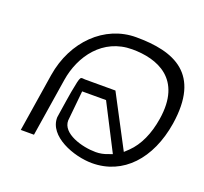

<svg xmlns="http://www.w3.org/2000/svg" viewBox="-94 -618 772 725"><g transform="rotate(20 292.0 -256.0)"><path d="M47 -30H100L137 -264C153 -364 221 -460 339 -460C440 -460 553 -418 526 -249C516 -186 493 -135 458 -101L441 -85L332 -292H210C190 -292 191 -305 177 -230C173 -208 169 -180 163 -142L160 -122C158 -45 269 -4 342 -4C467 -4 555 -100 579 -249C612 -460 491 -508 337 -508C211 -508 107 -407 84 -264ZM203 -125 215 -246H311L405 -63L388 -57C373 -51 357 -48 341 -48C286 -48 202 -72 203 -125Z"/></g></svg>

Font: Charger Sport
Style: HLNrwObl
Weight: 100
Designer: Jasper
Foundry: Cannot Into Space Fonts
Version: Version 1.1